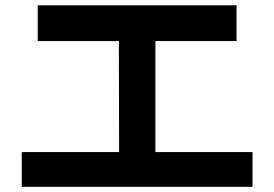

<svg xmlns="http://www.w3.org/2000/svg" viewBox="-20 -726 1040 728"><path d="M62.5 -17.6V-149.4H431.6L430.7 -570.3H123V-706.1H877V-570.3H569.3V-149.4H937.5V-17.6Z"/></svg>

Font: GenEi M Gothic v2 Bold
Style: Regular
Weight: 700
Version: Version 2.0